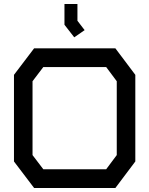

<svg xmlns="http://www.w3.org/2000/svg" viewBox="-20 -942 748 962"><path d="M558 0H151L50 -133V-567L151 -700H558L658 -567V-133ZM565 -535 512 -606H197L143 -535V-165L197 -94H512L565 -165ZM303 -818V-922H368V-838L404 -791L352 -755Z"/></svg>

Font: Turret Road
Style: Bold
Weight: 700
Designer: Noponies
Foundry: Noponies
Version: Version 1.001; ttfautohint (v1.8)